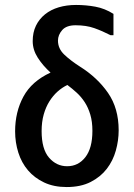

<svg xmlns="http://www.w3.org/2000/svg" viewBox="-20 -758 540 775"><path d="M41 -228Q41 -306 74.5 -368Q108 -430 184 -465Q153 -493 132.5 -525Q112 -557 112 -592Q112 -627 125 -654Q138 -681 161.5 -700Q185 -719 217 -728.5Q249 -738 287 -738Q327 -738 365 -731Q403 -724 438 -702V-616H426Q393 -633 360.5 -644.5Q328 -656 285 -656Q248 -656 231 -636.5Q214 -617 214 -594Q214 -562 239 -538Q264 -514 303 -489Q373 -445 416 -383Q459 -321 459 -232Q459 -191 447.5 -150Q436 -109 411 -76.5Q386 -44 346 -23.5Q306 -3 249 -3Q197 -3 158 -21.5Q119 -40 93 -70.5Q67 -101 54 -142Q41 -183 41 -228ZM353 -230Q353 -267 344.5 -295.5Q336 -324 322 -345.5Q308 -367 290 -383.5Q272 -400 252 -415Q231 -405 212.5 -388.5Q194 -372 179.5 -349Q165 -326 156.5 -296Q148 -266 148 -229Q148 -156 178 -121.5Q208 -87 251 -87Q296 -87 324.5 -123.5Q353 -160 353 -230Z"/></svg>

Font: D2Coding
Style: Bold
Weight: 700
Monospace: yes
Designer: Yong-Rak Park; Jeong-Hwan Yoon; Sang-Min Lee;
Foundry: NHN Corporation
Version: Version 1.3.2; Build 20180524